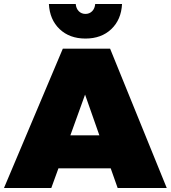

<svg xmlns="http://www.w3.org/2000/svg" viewBox="-30 -946 859 966"><path d="M562 0 527 -99H264L228 0H-10L286 -701H524L809 0ZM324 -265H470L398 -470ZM449 -926H584Q580 -847 530 -799.5Q480 -752 400 -752Q320 -752 270 -799.5Q220 -847 216 -926H351Q353 -903 366.5 -889.5Q380 -876 400 -876Q420 -876 433.5 -889.5Q447 -903 449 -926Z"/></svg>

Font: Argentum Sans Black
Style: Regular
Weight: 900
Designer: Julieta Ulanovsky (Modified by Cristiano Sobral)
Foundry: Julieta Ulanovsky
Version: Version 1.000; ttfautohint (v1.5.65-e2d9)